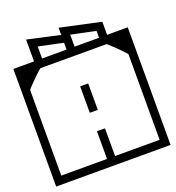

<svg xmlns="http://www.w3.org/2000/svg" viewBox="-147 -797 825 899"><g transform="rotate(-20 265.0 -347.5)"><path d="M-20 -279H20Q20 -279 20 -261.8Q20 -244.5 20 -217.2Q20 -190 20 -159.5Q20 -129 20 -101.8Q20 -74.5 20 -57.2Q20 -40 20 -40Q20 -40 20 -40Q20 -40 20 -40Q20 -40 20 -40Q20 -40 20 -40Q20 -40 20 -40Q20 -40 20 -40Q20 -40 20 -40Q20 -40 20 -40Q20 -40 20 -40Q20 -40 20 -40Q20 -40 20 -40Q20 -40 20 -40Q20 -40 20 -40Q20 -40 38.2 -40Q56.5 -40 85.2 -40Q114 -40 146 -40Q178 -40 206.8 -40Q235.5 -40 253.8 -40Q272 -40 272 -40Q272 -30.5 272 -20.2Q272 -10 272 0Q272 0 272 0Q272 0 272 0Q272 0 272 0Q272 0 272 0Q272 0 272 0Q272 0 251 0Q230 0 196.8 0Q163.5 0 126 0Q88.5 0 55.2 0Q22 0 1 0Q-20 0 -20 0Q-20 0 -20 0Q-20 0 -20 0Q-20 0 -20 0Q-20 0 -20 0Q-20 0 -20 -20.2Q-20 -40.5 -20 -72.2Q-20 -104 -20 -139.5Q-20 -175 -20 -206.8Q-20 -238.5 -20 -258.8Q-20 -279 -20 -279ZM550 -279Q550 -279 550 -258.8Q550 -238.5 550 -206.8Q550 -175 550 -139.5Q550 -104 550 -72.2Q550 -40.5 550 -20.2Q550 0 550 0Q550 0 550 0Q550 0 550 0Q550 0 550 0Q550 0 550 0Q550 0 529 0Q508 0 474.8 0Q441.5 0 404 0Q366.5 0 333.2 0Q300 0 279 0Q258 0 258 0Q258 0 258 0Q258 0 258 0Q258 0 258 0Q258 0 258 0Q258 0 258 0Q258 -10 258 -20.2Q258 -30.5 258 -40Q258 -40 276.2 -40Q294.5 -40 323.2 -40Q352 -40 384 -40Q416 -40 444.8 -40Q473.5 -40 491.8 -40Q510 -40 510 -40Q510 -40 510 -40Q510 -40 510 -40Q510 -40 510 -40Q510 -40 510 -40Q510 -40 510 -40Q510 -40 510 -40Q510 -40 510 -40Q510 -40 510 -40Q510 -40 510 -40Q510 -40 510 -40Q510 -40 510 -40Q510 -40 510 -40Q510 -40 510 -40Q510 -40 510 -57.2Q510 -74.5 510 -101.8Q510 -129 510 -159.5Q510 -190 510 -217.2Q510 -244.5 510 -261.8Q510 -279 510 -279ZM-20 -307Q-20 -307 -20 -327.2Q-20 -347.5 -20 -379.2Q-20 -411 -20 -446.5Q-20 -482 -20 -513.8Q-20 -545.5 -20 -565.8Q-20 -586 -20 -586Q-20 -586 -20 -586Q-20 -586 -20 -586Q-20 -586 -20 -586Q-20 -586 -20 -586Q-20 -586 0.2 -586Q20.5 -586 52.5 -586Q84.5 -586 120.8 -586Q157 -586 190.2 -586Q223.5 -586 246 -586Q268.5 -586 272 -586Q272 -586 272 -586Q272 -586 272 -586Q272 -586 272 -586Q272 -586 272 -586Q272 -586 272 -586Q272 -576.5 272 -566.2Q272 -556 272 -546Q272 -546 254.8 -546Q237.5 -546 212 -546Q186.5 -546 161 -546Q135.5 -546 118.2 -546Q101 -546 101 -546Q101 -546 101 -546Q101 -546 101 -546Q101 -546 101 -546Q99.5 -546 91 -538.5Q82.5 -531 70.5 -519.5Q58.5 -508 47 -496.2Q35.5 -484.5 27.8 -476Q20 -467.5 20 -466V-307ZM550 -307H510V-466Q510 -467.5 502.2 -476Q494.5 -484.5 483 -496.2Q471.5 -508 459.5 -519.5Q447.5 -531 439 -538.5Q430.5 -546 429 -546Q429 -546 429 -546Q429 -546 429 -546Q429 -546 429 -546Q429 -546 411.8 -546Q394.5 -546 369 -546Q343.5 -546 318 -546Q292.5 -546 275.2 -546Q258 -546 258 -546Q258 -556 258 -566.2Q258 -576.5 258 -586Q258 -586 258 -586Q258 -586 258 -586Q258 -586 258 -586Q258 -586 258 -586Q258 -586 258 -586Q261.5 -586 284 -586Q306.5 -586 339.8 -586Q373 -586 409.2 -586Q445.5 -586 477.5 -586Q509.5 -586 529.8 -586Q550 -586 550 -586Q550 -586 550 -586Q550 -586 550 -586Q550 -586 550 -586Q550 -586 550 -586Q550 -586 550 -565.8Q550 -545.5 550 -513.8Q550 -482 550 -446.5Q550 -411 550 -379.2Q550 -347.5 550 -327.2Q550 -307 550 -307ZM246 -274.5Q246 -274.5 246 -293.2Q246 -312 246 -336.5Q246 -361 246 -379.8Q246 -398.5 246 -398.5Q246 -398.5 246 -398.5Q246 -398.5 246 -398.5Q246 -401.5 246.5 -402Q247 -402.5 250 -402.5Q255.5 -402.5 260.8 -402.5Q266 -402.5 271.2 -402.5Q276.5 -402.5 282 -402.5Q285 -402.5 285.5 -402Q286 -401.5 286 -398.5Q286 -398.5 286 -398.5Q286 -398.5 286 -398.5Q286 -398.5 286 -379.8Q286 -361 286 -336.5Q286 -312 286 -293.2Q286 -274.5 286 -274.5Q286 -274.5 286 -274.5Q286 -274.5 286 -274.5Q286 -274.5 286 -274.5Q286 -274.5 286 -274.5Q286 -274.5 286 -274.5Q286 -274.5 286 -274.5Q286 -274.5 286 -274.5Q286 -271.5 285.5 -271Q285 -270.5 282 -270.5Q274 -270.5 266.2 -270.5Q258.5 -270.5 250 -270.5Q247 -270.5 246.5 -271Q246 -271.5 246 -274.5Q246 -274.5 246 -274.5Q246 -274.5 246 -274.5Q246 -274.5 246 -274.5Q246 -274.5 246 -274.5Q246 -274.5 246 -274.5Q246 -274.5 246 -274.5Q246 -274.5 246 -274.5ZM284 -178Q286 -178 286.8 -177.8Q287.5 -177.5 287.8 -176.8Q288 -176 288 -174Q288 -174 288 -160.5Q288 -147 288 -127Q288 -107 288 -87Q288 -67 288 -53.5Q288 -40 288 -40Q288 -40 288 -40Q288 -40 288 -40Q288 -40 288 -40Q288 -40 288 -40Q288 -40 288 -40Q288 -38.5 288 -37.8Q288 -37 287.5 -36.5Q287 -36 286.2 -36Q285.5 -36 284 -36Q284 -36 276 -36Q268 -36 260 -36Q252 -36 252 -36Q250.5 -36 249.8 -36Q249 -36 248.5 -36.5Q248 -37 248 -37.8Q248 -38.5 248 -40Q248 -40 248 -40Q248 -40 248 -40Q248 -40 248 -40Q248 -40 248 -40Q248 -40 248 -40Q248 -40 248 -53.5Q248 -67 248 -87Q248 -107 248 -127Q248 -147 248 -160.5Q248 -174 248 -174Q248 -176 248.2 -176.8Q248.5 -177.5 249.2 -177.8Q250 -178 252 -178Q252 -178 260 -178Q268 -178 276 -178Q284 -178 284 -178ZM550 -188H510Q510 -188 510 -203.8Q510 -219.5 510 -240.5Q510 -261.5 510 -277.2Q510 -293 510 -293Q510 -293 510 -293Q510 -293 510 -293Q510 -293 510 -293Q510 -293 510 -293Q510 -293 510 -308.8Q510 -324.5 510 -345.5Q510 -366.5 510 -382.2Q510 -398 510 -398H550ZM-20 -188V-398H20Q20 -398 20 -382.2Q20 -366.5 20 -345.5Q20 -324.5 20 -308.8Q20 -293 20 -293Q20 -293 20 -293Q20 -293 20 -293Q20 -293 20 -293Q20 -293 20 -293Q20 -293 20 -277.2Q20 -261.5 20 -240.5Q20 -219.5 20 -203.8Q20 -188 20 -188ZM447 -566H407Q407 -566 407 -579.5Q407 -593 407 -606.5Q407 -620 407 -620Q407 -620 407 -620Q407 -620 407 -620Q407 -620 394.8 -622.8Q382.5 -625.5 364.2 -629.2Q346 -633 327.8 -636.8Q309.5 -640.5 297.2 -643.2Q285 -646 285 -646Q285 -646 285 -646Q285 -646 285 -646Q285 -646 285 -634Q285 -622 285 -606Q285 -590 285 -578Q285 -566 285 -566H267L245 -650Q245 -650 245 -656.8Q245 -663.5 245 -672.5Q245 -681.5 245 -688.2Q245 -695 245 -695Q245 -695 245 -695Q245 -695 245 -695Q245 -695 265.5 -690.5Q286 -686 316 -679.5Q346 -673 376 -666.5Q406 -660 426.5 -655.5Q447 -651 447 -651Q447 -651 447 -651Q447 -651 447 -651Q447 -651 447 -638.2Q447 -625.5 447 -608.5Q447 -591.5 447 -578.8Q447 -566 447 -566ZM267 -566H245Q245 -566 245 -579.5Q245 -593 245 -606.5Q245 -620 245 -620Q245 -620 245 -620Q245 -620 245 -620Q245 -620 232.8 -622.8Q220.5 -625.5 202.2 -629.2Q184 -633 165.8 -636.8Q147.5 -640.5 135.2 -643.2Q123 -646 123 -646Q123 -646 123 -646Q123 -646 123 -646Q123 -646 123 -634Q123 -622 123 -606Q123 -590 123 -578Q123 -566 123 -566H83Q83 -566 83 -579Q83 -592 83 -611.2Q83 -630.5 83 -649.8Q83 -669 83 -682Q83 -695 83 -695Q83 -695 83 -695Q83 -695 83 -695Q83 -695 101.5 -690.8Q120 -686.5 147.5 -680.5Q175 -674.5 202.5 -668.5Q230 -662.5 248.5 -658.2Q267 -654 267 -654Q267 -654 267 -654Q267 -654 267 -654Q267 -654 267 -640.8Q267 -627.5 267 -610Q267 -592.5 267 -579.2Q267 -566 267 -566Z"/></g></svg>

Font: Honk
Style: Regular
Weight: 400
Designer: Noopur Datye & Yesha Goshar
Foundry: Ek Type
Version: Version 1.000